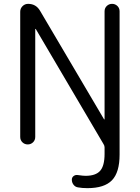

<svg xmlns="http://www.w3.org/2000/svg" viewBox="-20 -750 726 997"><path d="M85 -39V-689Q85 -706 97 -718Q109 -730 126 -730Q167 -730 188 -694L520 -131Q520 -130 522 -130Q523 -130 523 -131V-691Q523 -708 534.5 -719Q546 -730 562 -730Q578 -730 589.5 -719Q601 -708 601 -691V53Q601 145 561.5 186Q522 227 434 227Q406 227 385 223Q371 221 362 209.5Q353 198 353 183Q353 171 362.5 164Q372 157 384 159Q412 163 424 163Q477 163 500 137Q523 111 523 49V15Q523 7 518 -1L166 -599Q166 -600 164 -600Q163 -600 163 -599V-39Q163 -22 151.5 -11Q140 0 124 0Q108 0 96.5 -11Q85 -22 85 -39Z"/></svg>

Font: Rounded Mplus 1c
Style: Regular
Weight: 400
Version: Version 1.059.20150529